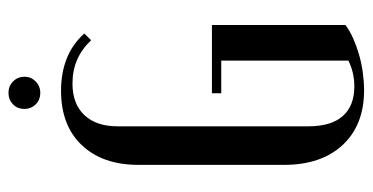

<svg xmlns="http://www.w3.org/2000/svg" viewBox="-233 -638 879 453"><g transform="rotate(-90 206.5 -411.5)"><path d="M44 -524Q44 -609 90.5 -658Q137 -707 219 -707Q261 -707 295 -693.5Q329 -680 354 -652L338 -636Q297 -680 236 -680Q188 -680 161.5 -652Q135 -624 135 -574V-123Q135 -70 159 -42.5Q183 -15 229 -15Q262 -15 290 -29V-329H213V-351H374V-36Q361 -26 343 -18Q325 -10 304.5 -4Q284 2 262 5Q240 8 220 8Q138 8 91 -42.5Q44 -93 44 -181ZM176 -793Q176 -810 187 -820.5Q198 -831 214 -831Q230 -831 241 -820Q252 -809 252 -793Q252 -778 241 -767Q230 -756 214 -756Q197 -756 186.5 -767Q176 -778 176 -793Z"/></g></svg>

Font: Moniqa SemBd Heading
Style: Regular
Weight: 600
Designer: Rajesh Rajput
Foundry: Rajesh Rajput
Version: Version 1.000